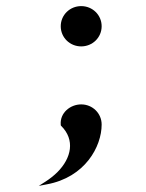

<svg xmlns="http://www.w3.org/2000/svg" viewBox="-20 -469 478 629"><path d="M313 -61C313 -98 283 -127 246 -127C210 -127 176 -99 179 -61V-59L180 -57C227 -11 214 49 168 95C157 106 143 117 129 126L107 140L133 135C259 112 313 11 313 -61ZM179 -383C179 -346 209 -317 246 -317C283 -317 313 -346 313 -383C313 -420 283 -449 246 -449C209 -449 179 -420 179 -383Z"/></svg>

Font: Charger Monospace
Style: Regular
Weight: 400
Designer: Jasper
Foundry: Cannot Into Space Fonts
Version: Version 0.980